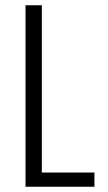

<svg xmlns="http://www.w3.org/2000/svg" viewBox="-20 -710 410 730"><path d="M77 0V-690H139V-54H339V0Z"/></svg>

Font: Radio Canada Condensed Light
Style: Regular
Weight: 300
Width: 3
Designer: Charles Daoud, Etienne Aubert Bonn, Alexandre Saumier Demers, Jacques Le Bailly
Foundry: Radio-Canada
Version: Version 2.104; ttfautohint (v1.8.4.7-5d5b);gftools[0.9.28.de